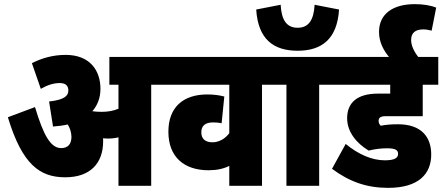

<svg xmlns="http://www.w3.org/2000/svg" viewBox="-20 -897 2136 927"><path d="M478 -215C478 -220 478 -225 477 -229C486 -229 494 -228 503 -228C520 -228 536 -230 552 -234V0H710V-488H782V-622H508V-488H552V-372C528 -362 501 -357 471 -357C454 -357 439 -358 426 -360C451 -389 465 -425 465 -468C465 -557 414 -632 297 -632C235 -632 181 -616 134 -592L177 -468C208 -486 238 -496 268 -496C296 -496 310 -484 310 -460C310 -433 289 -415 217 -407L236 -286C261 -288 285 -291 307 -296C319 -277 324 -258 325 -237C325 -201 308 -182 275 -182C225 -182 190 -243 149 -380L18 -331C87 -103 172 -41 295 -41C415 -41 478 -108 478 -215Z M1317 -488V-622H769V-488H1087V-254C1068 -228 1038 -210 1006 -210C973 -210 952 -225 952 -258C952 -289 970 -306 1009 -306C1024 -306 1037 -305 1050 -302L1063 -431C1040 -437 1013 -441 981 -441C862 -441 793 -377 793 -261C793 -139 869 -75 987 -75C1026 -75 1059 -82 1087 -96V0H1245V-488Z M1617 -851 1499 -874C1495 -800 1470 -763 1417 -763C1364 -763 1339 -800 1335 -874L1217 -851C1226 -708 1300 -652 1417 -652C1533 -652 1608 -708 1617 -851ZM1521 -488H1593V-622H1304V-488H1363V0H1521Z M1849 -181C1890 -181 1902 -172 1902 -154C1902 -135 1886 -123 1838 -123C1775 -123 1710 -152 1649 -202L1583 -82C1668 -19 1751 10 1854 10C2002 10 2062 -58 2062 -151C2062 -236 2014 -297 1902 -297C1868 -297 1845 -295 1818 -290C1812 -296 1808 -304 1808 -313C1808 -328 1817 -336 1841 -336H2021V-488H2096V-622H1569V-488H1864V-445H1805C1703 -445 1656 -400 1656 -326C1656 -259 1703 -204 1760 -170C1793 -178 1822 -181 1849 -181Z M1864 -615H2005C1979 -646 1965 -677 1965 -704C1965 -738 1985 -755 2023 -755C2036 -755 2050 -753 2064 -749L2086 -860C2061 -871 2022 -877 1983 -877C1877 -877 1810 -830 1810 -743C1810 -694 1831 -653 1864 -615Z"/></svg>

Font: Noto Sans Devanagari Condensed Black
Style: Regular
Weight: 900
Width: 3
Designer: Jelle Bosma - Monotype Design Team
Foundry: Monotype Imaging Inc.
Version: Version 2.004